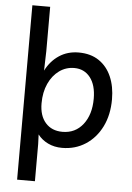

<svg xmlns="http://www.w3.org/2000/svg" viewBox="-62 -786 711 1031"><g transform="rotate(5 294.0 -270.0)"><path d="M70 200V-740H166V-501L163 -396Q190 -449 235.5 -479Q281 -509 340 -509Q405 -509 449.5 -479Q494 -449 517 -396Q540 -343 540 -274Q540 -190 508.5 -126.5Q477 -63 421.5 -27Q366 9 295 9Q253 9 219 -7.5Q185 -24 164 -52L166 0V200ZM290 -77Q359 -77 400.5 -130Q442 -183 442 -269Q442 -342 410 -383Q378 -424 324 -424Q279 -424 243 -398Q207 -372 186 -326Q165 -280 165 -220Q165 -153 198.5 -115Q232 -77 290 -77Z"/></g></svg>

Font: Livvic Medium
Style: Regular
Weight: 500
Designer: Jacques Le Bailly, Baron von Fonthausen
Version: Version 1.001; ttfautohint (v1.8.2)